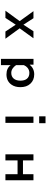

<svg xmlns="http://www.w3.org/2000/svg" viewBox="1511 -2370 978 4040"><g transform="rotate(90 2000.0 -350.0)"><path d="M214.8 -564.9H363.3L500 -354L637.2 -564.9H785.2L576.2 -274.9L794.9 24.9H643.1L500 -191.9L356.9 24.9H205.1L424.3 -274.9Z M1340.3 -565.9V-484.9Q1421.4 -581.1 1543.9 -581.1Q1667 -581.1 1742.2 -499Q1814 -421.4 1814 -290Q1814 -179.2 1762.7 -104.5Q1689 2.9 1545.9 2.9Q1416 2.9 1350.1 -85.9V119.1H1219.2V-565.9ZM1350.1 -199.2Q1420.4 -98.1 1514.2 -98.1Q1588.9 -98.1 1632.3 -147.5Q1677.2 -198.2 1677.2 -291.5Q1677.2 -376 1639.6 -424.3Q1596.7 -479 1514.2 -479Q1455.1 -479 1408.2 -441.9Q1372.1 -413.1 1350.1 -362.8Z M2428.2 -685.1V-818.8H2572.3V-685.1ZM2434.1 24.9V-564.9H2565.9V24.9Z M3227.1 -564.9H3355V-344.2H3645V-564.9H3772.9V24.9H3645V-230.5H3355V24.9H3227.1Z"/></g></svg>

Font: FORM UDPGothic
Style: Bold
Weight: 700
Foundry: Pronama LLC
Version: Version 1.051